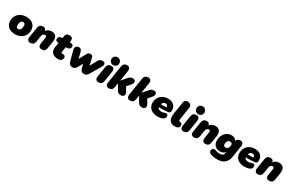

<svg xmlns="http://www.w3.org/2000/svg" viewBox="252 -2668 7244 4760"><g transform="rotate(30 3873.5 -288.0)"><path d="M290 12C435 12 592 -73 592 -271C592 -411 496 -506 326 -506C181 -506 24 -421 24 -223C24 -83 120 12 290 12ZM294 -140C256 -140 233 -168 233 -216C233 -299 268 -354 322 -354C360 -354 383 -326 383 -278C383 -195 348 -140 294 -140Z M724 8C793 8 833 -27 844 -95L870 -261C879 -317 909 -348 951 -348C987 -348 996 -326 990 -286L963 -113C951 -37 983 8 1048 8C1117 8 1157 -27 1168 -95L1199 -290C1223 -442 1156 -506 1050 -506C981 -506 925 -478 890 -426C889 -477 856 -504 803 -504C736 -504 696 -469 685 -401L639 -113C627 -37 659 8 724 8Z M1524 12C1542 12 1548 10 1568 6C1608 -1 1644 -36 1644 -94C1644 -124 1616 -158 1587 -158C1570 -158 1567 -154 1550 -154C1527 -154 1516 -171 1524 -218L1544 -342H1585C1642 -342 1677 -380 1677 -430C1677 -472 1646 -494 1595 -494H1568L1574 -532C1585 -604 1551 -645 1481 -645C1417 -645 1379 -613 1369 -549L1360 -494H1347C1284 -494 1246 -463 1246 -407C1246 -364 1275 -342 1326 -342H1336L1315 -211C1294 -83 1360 12 1524 12Z M1927 10C1982 10 2018 -13 2046 -64L2121 -201L2153 -80C2169 -20 2205 10 2259 10C2313 10 2350 -11 2379 -61L2568 -383C2606 -448 2580 -504 2502 -504C2448 -504 2419 -483 2387 -425L2283 -234L2237 -438C2227 -483 2204 -504 2161 -504C2120 -504 2095 -488 2075 -451L1964 -246L1922 -416C1906 -481 1882 -504 1832 -504C1759 -504 1718 -448 1741 -367L1821 -79C1838 -18 1874 10 1927 10Z M2677 10C2746 10 2786 -25 2797 -93L2843 -383C2855 -459 2823 -504 2758 -504C2689 -504 2649 -469 2638 -401L2592 -111C2580 -35 2612 10 2677 10ZM2783 -542C2846 -542 2896 -592 2896 -654C2896 -718 2846 -768 2783 -768C2720 -768 2670 -718 2670 -654C2670 -592 2720 -542 2783 -542Z M2975 10C3044 10 3084 -25 3095 -93L3113 -209H3115L3195 -68C3228 -10 3257 10 3320 10C3401 10 3436 -59 3392 -133L3324 -249L3422 -362C3475 -424 3458 -504 3371 -504C3319 -504 3291 -486 3252 -441L3130 -302H3128L3174 -594C3186 -670 3154 -715 3089 -715C3020 -715 2980 -680 2969 -612L2890 -111C2878 -35 2910 10 2975 10Z M3580 10C3649 10 3689 -25 3700 -93L3718 -209H3720L3800 -68C3833 -10 3862 10 3925 10C4006 10 4041 -59 3997 -133L3929 -249L4027 -362C4080 -424 4063 -504 3976 -504C3924 -504 3896 -486 3857 -441L3735 -302H3733L3779 -594C3791 -670 3759 -715 3694 -715C3625 -715 3585 -680 3574 -612L3495 -111C3483 -35 3515 10 3580 10Z M4369 12C4417 12 4471 3 4518 -17C4611 -56 4588 -204 4493 -162C4466 -150 4428 -140 4394 -140C4332 -140 4293 -165 4285 -207C4373 -200 4466 -211 4545 -216C4570 -218 4601 -234 4606 -270C4623 -390 4555 -505 4379 -505C4220 -505 4094 -396 4094 -223C4094 -83 4204 12 4369 12ZM4294 -295 4295 -299C4301 -333 4333 -372 4384 -372C4434 -372 4455 -344 4453 -297C4405 -291 4350 -292 4294 -295Z M4988 -61C4997 -116 4973 -149 4906 -159C4883 -163 4890 -210 4892 -223L4946 -564C4956 -631 4925 -673 4859 -684C4793 -694 4751 -663 4740 -596C4717 -450 4712 -406 4687 -257C4648 -23 4787 2 4821 7C4890 18 4978 3 4988 -61Z M5114 10C5183 10 5223 -25 5234 -93L5280 -383C5292 -459 5260 -504 5195 -504C5126 -504 5086 -469 5075 -401L5029 -111C5017 -35 5049 10 5114 10ZM5220 -542C5283 -542 5333 -592 5333 -654C5333 -718 5283 -768 5220 -768C5157 -768 5107 -718 5107 -654C5107 -592 5157 -542 5220 -542Z M5411 8C5480 8 5520 -27 5531 -95L5557 -261C5566 -317 5596 -348 5638 -348C5674 -348 5683 -326 5677 -286L5650 -113C5638 -37 5670 8 5735 8C5804 8 5844 -27 5855 -95L5886 -290C5910 -442 5843 -506 5737 -506C5668 -506 5612 -478 5577 -426C5576 -477 5543 -504 5490 -504C5423 -504 5383 -469 5372 -401L5326 -113C5314 -37 5346 8 5411 8Z M6191 192C6363 192 6461 99 6484 -49L6537 -383C6549 -459 6518 -504 6455 -504C6398 -504 6360 -480 6344 -429C6319 -478 6267 -506 6198 -506C6051 -506 5944 -378 5944 -217C5944 -85 6024 -13 6144 -13C6200 -13 6256 -33 6288 -77L6282 -38C6272 21 6227 40 6158 40C6122 40 6074 31 6039 15C5943 -29 5884 116 5984 159C6037 182 6117 192 6191 192ZM6217 -165C6176 -165 6153 -193 6153 -231C6153 -299 6188 -354 6245 -354C6287 -354 6310 -326 6310 -287C6310 -221 6275 -165 6217 -165Z M6857 12C6905 12 6959 3 7006 -17C7099 -56 7076 -204 6981 -162C6954 -150 6916 -140 6882 -140C6820 -140 6781 -165 6773 -207C6861 -200 6954 -211 7033 -216C7058 -218 7089 -234 7094 -270C7111 -390 7043 -505 6867 -505C6708 -505 6582 -396 6582 -223C6582 -83 6692 12 6857 12ZM6782 -295 6783 -299C6789 -333 6821 -372 6872 -372C6922 -372 6943 -344 6941 -297C6893 -291 6838 -292 6782 -295Z M7237 8C7306 8 7346 -27 7357 -95L7383 -261C7392 -317 7422 -348 7464 -348C7500 -348 7509 -326 7503 -286L7476 -113C7464 -37 7496 8 7561 8C7630 8 7670 -27 7681 -95L7712 -290C7736 -442 7669 -506 7563 -506C7494 -506 7438 -478 7403 -426C7402 -477 7369 -504 7316 -504C7249 -504 7209 -469 7198 -401L7152 -113C7140 -37 7172 8 7237 8Z"/></g></svg>

Font: SN Pro Black
Style: Italic
Weight: 900
Italic angle: -9°
Designer: Tobias Whetton
Foundry: Supernotes
Version: Version 1.001;Glyphs 3.2 (3249)